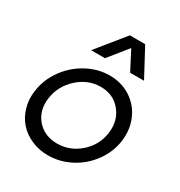

<svg xmlns="http://www.w3.org/2000/svg" viewBox="-176 -865 932 995"><g transform="rotate(30 290.0 -367.5)"><path d="M29.8 -248Q39.6 -319.8 83.3 -380.4Q127 -440.9 191.9 -476.1Q256.8 -511.2 327.1 -511.2Q397.5 -511.2 452.1 -476.1Q506.8 -440.9 533.2 -380.4Q559.6 -319.8 549.8 -248Q539.6 -176.8 496.3 -117.9Q453.1 -59.1 388.9 -25.6Q324.7 7.8 253.9 7.8Q201.2 7.8 155.8 -12Q110.4 -31.7 80.1 -65.7Q49.8 -99.6 35.9 -147.2Q22 -194.8 29.8 -248ZM109.9 -250Q99.1 -172.9 144 -120.8Q189 -68.8 265.1 -68.8Q341.3 -68.8 400.4 -120.8Q459.5 -172.9 470.2 -250Q481 -327.6 436.3 -382.3Q391.6 -437 315.9 -437Q240.2 -437 180.4 -382.3Q120.6 -327.6 109.9 -250ZM176.8 -576.2 312 -743.2H403.8L493.2 -576.2H410.2L351.1 -689.9L259.8 -576.2Z"/></g></svg>

Font: Human Sans
Style: Italic
Weight: 400
Italic angle: -8°
Designer: Tim Radville
Foundry: Continuum
Version: Version 1.000;FEAKit 1.0